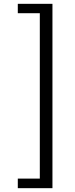

<svg xmlns="http://www.w3.org/2000/svg" viewBox="-20 -770 392 1003"><path d="M254 213H73V163H188V-701H73V-750H254Z"/></svg>

Font: Puffins on Iceburgs
Style: Regular
Weight: 400
Version: Version 1.0